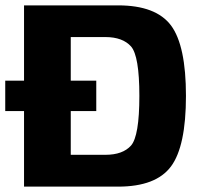

<svg xmlns="http://www.w3.org/2000/svg" viewBox="-30 -695 746 715"><path d="M-10.5 -281.5H59.5V0H409.5C504 0 569.5 -25 607 -75.5C644 -125.5 662.5 -213 662.5 -338C662.5 -462.5 644 -550 607 -600C569.5 -650 504 -675 409.5 -675H59.5V-394.5H-10.5ZM233.5 -118.5V-281.5H328.5V-394.5H233.5V-557H362.5C405.5 -557 437.5 -545 458 -522C478.5 -498.5 489 -437.5 489 -338C489 -238 478.5 -176.5 458 -153C437.5 -130 405.5 -118.5 362.5 -118.5Z"/></svg>

Font: Anybody
Style: Bold
Weight: 700
Designer: Tyler Finck
Foundry: Etcetera Type Company
Version: Version 1.110